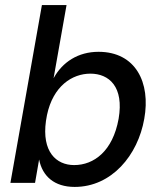

<svg xmlns="http://www.w3.org/2000/svg" viewBox="-20 -720 659 756"><path d="M274 16C420 16 523 -109 548 -252C574 -395 514 -516 368 -516C288 -516 226 -476 191 -412L242 -700H145L21 0H118L134 -92C147 -26 194 16 274 16ZM161 -244 165 -267C189 -381 264 -430 336 -430C409 -430 469 -379 447 -252C424 -125 350 -70 272 -70C201 -70 144 -123 161 -244Z"/></svg>

Font: Uncut Sans Medium
Style: Italic
Weight: 500
Italic angle: -10°
Designer: Kasper Nordkvist
Foundry: Uncut Type
Version: Version 1.111;FEAKit 1.0